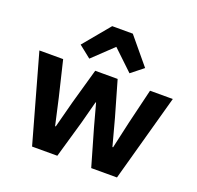

<svg xmlns="http://www.w3.org/2000/svg" viewBox="-136 -940 1113 1086"><g transform="rotate(20 420.5 -397.5)"><path d="M483 -795H359L227 -636L300 -578L421 -693L542 -578L615 -636ZM19 -525 166 0H318L382 -222L418 -358H421L458 -222L522 0H677L822 -525H685L634 -313L598 -153H594L551 -313L490 -525H355L295 -313L253 -153H249L213 -313L162 -525Z"/></g></svg>

Font: Braiins Sans
Style: Bold
Weight: 700
Designer: Mike Abbink, Paul van der Laan, Pieter van Rosmalen, Jiri Chlebus, Lubos Buracinsky
Foundry: Bold Monday, Sudetype
Version: Version 1.000;hotconv 1.0.109;makeotfexe 2.5.65596